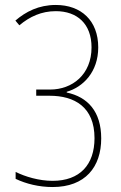

<svg xmlns="http://www.w3.org/2000/svg" viewBox="-20 -744 487 774"><path d="M376 -553C376 -661 307 -724 205 -724C136 -724 84 -697 42 -661L58 -642C100 -677 147 -699 205 -699C291 -699 349 -648 349 -553C349 -443 271 -383 182 -383H126V-358H180C280 -358 361 -313 361 -187C361 -80 302 -15 192 -15C137 -15 81 -32 43 -51V-23C85 -3 137 10 192 10C324 10 388 -71 388 -186C388 -294 334 -353 249 -371V-374C315 -393 376 -454 376 -553Z"/></svg>

Font: Noto Sans Thai Looped Condensed Thin
Style: Regular
Weight: 100
Width: 3
Designer: Sasikarn Vongin, Ben Mitchell
Foundry: The Fontpad Ltd
Version: Version 1.001